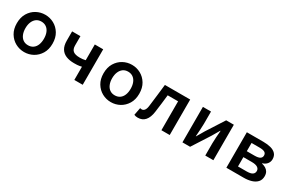

<svg xmlns="http://www.w3.org/2000/svg" viewBox="85 -1396 3430 2301"><g transform="rotate(30 1800.0 -245.5)"><path d="M300 12Q235 12 179 -18.5Q123 -49 88 -106.5Q53 -164 53 -245Q53 -327 88 -384.5Q123 -442 179 -472.5Q235 -503 300 -503Q365 -503 421 -472.5Q477 -442 512 -384.5Q547 -327 547 -245Q547 -164 512 -106.5Q477 -49 421 -18.5Q365 12 300 12ZM300 -82Q340 -82 369 -102Q398 -122 413 -159Q428 -196 428 -245Q428 -294 413 -331Q398 -368 369 -388.5Q340 -409 300 -409Q260 -409 231.5 -388.5Q203 -368 187.5 -331Q172 -294 172 -245Q172 -196 187.5 -159Q203 -122 231.5 -102Q260 -82 300 -82Z M990 0V-183Q973 -179 958.5 -176.5Q944 -174 927.5 -173Q911 -172 886 -172Q822 -172 775 -191Q728 -210 702 -252Q676 -294 676 -363V-491H791V-363Q791 -310 819.5 -287Q848 -264 911 -264Q933 -264 951 -266Q969 -268 990 -273V-491H1106V0Z M1500 12Q1435 12 1379 -18.5Q1323 -49 1288 -106.5Q1253 -164 1253 -245Q1253 -327 1288 -384.5Q1323 -442 1379 -472.5Q1435 -503 1500 -503Q1565 -503 1621 -472.5Q1677 -442 1712 -384.5Q1747 -327 1747 -245Q1747 -164 1712 -106.5Q1677 -49 1621 -18.5Q1565 12 1500 12ZM1500 -82Q1540 -82 1569 -102Q1598 -122 1613 -159Q1628 -196 1628 -245Q1628 -294 1613 -331Q1598 -368 1569 -388.5Q1540 -409 1500 -409Q1460 -409 1431.5 -388.5Q1403 -368 1387.5 -331Q1372 -294 1372 -245Q1372 -196 1387.5 -159Q1403 -122 1431.5 -102Q1460 -82 1500 -82Z M1873 12Q1858 12 1846 9.5Q1834 7 1822 2L1842 -102Q1847 -101 1853 -99.5Q1859 -98 1865 -98Q1888 -98 1903.5 -119Q1919 -140 1924 -186Q1934 -262 1942.5 -338.5Q1951 -415 1960 -491H2310V0H2195V-400H2051Q2044 -339 2037 -277.5Q2030 -216 2021 -155Q2010 -73 1973 -30.5Q1936 12 1873 12Z M2486 0V-491H2598V-322Q2598 -283 2594.5 -237Q2591 -191 2588 -144H2591Q2604 -167 2622 -196.5Q2640 -226 2652 -248L2808 -491H2914V0H2802V-169Q2802 -208 2805.5 -254.5Q2809 -301 2813 -347H2809Q2796 -325 2778.5 -295Q2761 -265 2748 -243L2592 0Z M3094 0V-491H3323Q3381 -491 3426 -479Q3471 -467 3497 -439Q3523 -411 3523 -364Q3523 -329 3501.5 -301Q3480 -273 3439 -261V-257Q3469 -250 3492.5 -236Q3516 -222 3529.5 -198.5Q3543 -175 3543 -141Q3543 -91 3515 -60Q3487 -29 3440 -14.5Q3393 0 3334 0ZM3207 -294H3312Q3366 -294 3389 -309Q3412 -324 3412 -352Q3412 -381 3389.5 -394.5Q3367 -408 3315 -408H3207ZM3207 -83H3325Q3380 -83 3405 -99.5Q3430 -116 3430 -148Q3430 -178 3403.5 -195Q3377 -212 3322 -212H3207Z"/></g></svg>

Font: Source Code Pro SemiBold
Style: Regular
Weight: 600
Monospace: yes
Designer: Paul D. Hunt, Teo Tuominen
Foundry: Adobe Systems Incorporated
Version: Version 1.018;hotconv 1.0.116;makeotfexe 2.5.65601